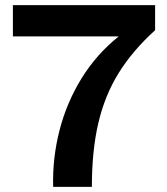

<svg xmlns="http://www.w3.org/2000/svg" viewBox="-20 -724 646 744"><path d="M30 -704H581V-607Q493 -527 439.5 -440.5Q386 -354 361 -247Q336 -140 336 0H186Q183 -111 210.5 -218.5Q238 -326 295.5 -419.5Q353 -513 440 -583H30Z"/></svg>

Font: Prodigy Sans SemiBold
Style: Regular
Weight: 600
Designer: Wei Huang
Foundry: Wei Huang
Version: Version 1.003; ttfautohint (v1.8.3)